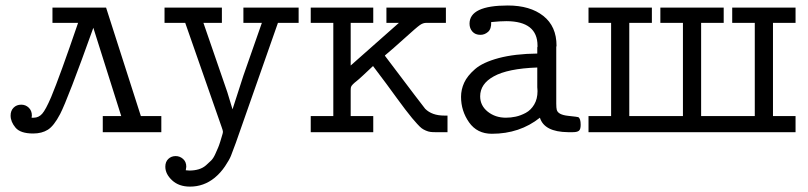

<svg xmlns="http://www.w3.org/2000/svg" viewBox="-20 -486 2970 706"><path d="M19 -61Q19 -79.1 30 -90.1Q41 -101.1 58.1 -101.1Q74.2 -101.1 85.7 -90.1Q97.2 -79.1 97.2 -61Q97.2 -60.1 96.7 -57.6Q96.2 -55.2 96.2 -53.2H104Q122.1 -53.2 135 -67.6Q147.9 -82 168 -128.9Q200.2 -206.1 267.1 -401.9H172.9V-458H370.1L498 -59.1H573.2V0H357.9V-59.1H425.8L323.2 -383.8Q229 -120.6 201.2 -66.9Q178.2 -22.9 156 -9Q133.8 4.9 102.1 4.9Q55.2 4.9 37.1 -16.6Q19 -38.1 19 -61Z M585 -401.9V-458H795.9V-401.9H728L815.9 -147L835 -84L875 -208L942.9 -401.9H875V-458H1078.1V-401.9H1002L847.2 39.1Q835 72.3 829.3 86.7Q823.7 101.1 807.4 125.5Q791 149.9 769 168Q729 200.2 678.7 200.2Q637.7 200.2 612.8 177Q587.9 153.8 587.9 127Q587.9 108.9 598.9 98.4Q609.9 87.9 626 87.9Q641.1 87.9 653.1 98.4Q665 108.9 665 127Q665 129.9 663.1 140.1Q665 140.1 669.9 140.6Q674.8 141.1 676.8 141.1Q694.8 141.1 710.4 136.5Q726.1 131.8 737.5 121.8Q749 111.8 757.1 103.5Q765.1 95.2 772 79.6Q778.8 64 782 56.9Q785.2 49.8 790 34.4Q794.9 19 794.9 18.1Q799.8 2.9 799.8 -1Q799.8 -5.9 794.9 -19L661.1 -401.9Z M1122.6 0V-59.1H1205.6V-401.9H1122.6V-458H1352.5V-401.9H1269.5V-245.1L1446.8 -401.9H1400.9V-458H1619.6V-401.9H1546.9Q1535.6 -401.9 1524.2 -394Q1512.7 -386.2 1464.8 -342.8Q1424.8 -306.6 1395.5 -282.2V-280.8Q1539.6 -89.8 1543.5 -85.9Q1568.4 -61 1613.8 -61H1625.5V0H1579.6Q1569.8 0 1562.3 -1Q1554.7 -2 1545.7 -5.9Q1536.6 -9.8 1530.5 -14.4Q1524.4 -19 1513.9 -30.5Q1503.4 -42 1495.1 -52Q1486.8 -62 1470.2 -83.5Q1453.6 -105 1439.7 -124.5Q1425.8 -144 1400.6 -178Q1375.5 -211.9 1351.6 -243.2Q1332.5 -225.1 1315.2 -209Q1297.9 -192.9 1290.8 -187.5Q1283.7 -182.1 1277.6 -176Q1271.5 -169.9 1270.5 -165.5Q1269.5 -161.1 1269.5 -152.8V-59.1H1352.5V0Z M1675.3 -129.9Q1675.3 -156.7 1686.8 -181.9Q1698.2 -207 1726.8 -231.9Q1755.4 -256.8 1814 -272.5Q1872.6 -288.1 1955.6 -289.1V-312L1956.5 -314Q1956.5 -315.9 1956.5 -317.9Q1956.5 -407.7 1842.3 -408.2Q1819.3 -408.2 1786.1 -404.8Q1787.1 -379.9 1774.7 -368.9Q1762.2 -357.9 1746.6 -357.9Q1727.5 -357.9 1717 -369.9Q1706.5 -381.8 1706.5 -398.9Q1706.5 -465.8 1847.2 -465.8Q1929.2 -465.8 1977.8 -427.5Q2026.4 -389.2 2026.4 -317.9Q2026.4 -316.9 2025.9 -315.4Q2025.4 -314 2025.4 -313V-105Q2025.4 -88.9 2027.3 -82Q2032.2 -64 2068.8 -60.1Q2105.5 -56.2 2106.4 -55.2Q2115.2 -50.3 2115.2 -26.9Q2115.2 -10.7 2108.9 -5.4Q2102.5 0 2086.4 0H2068.4Q1981.4 -1 1965.3 -53.2Q1891.1 5.9 1788.6 5.9Q1734.4 5.9 1704.8 -36.1Q1675.3 -78.1 1675.3 -129.9ZM1745.6 -131.8Q1745.6 -97.7 1773.4 -75.4Q1801.3 -53.2 1840.3 -53.2Q1858.4 -53.2 1876.5 -57.1Q1894.5 -61 1913.3 -71Q1932.1 -81.1 1944.3 -101.6Q1956.5 -122.1 1956.5 -150.9Q1956.5 -153.8 1956.1 -158.4Q1955.6 -163.1 1955.6 -165V-237.8Q1846.7 -233.9 1795.4 -205.1Q1745.6 -177.7 1745.6 -131.8Z M2144 0V-59.1H2227.1V-401.9H2144V-458H2377V-401.9H2293.9V-59.1H2491.2V-401.9H2408.2V-458H2641.1V-401.9H2558.1V-59.1H2755.4V-401.9H2672.4V-458H2905.3V-401.9H2822.3V-59.1H2905.3V0Z"/></svg>

Font: CMU Concrete
Style: Roman
Weight: 500
Version: Version 0.7.0